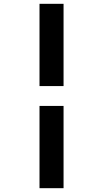

<svg xmlns="http://www.w3.org/2000/svg" viewBox="-20 -843 540 1006"><path d="M187 -392V-823H313V-392ZM187 143V-288H313V143Z"/></svg>

Font: Iosevka SS04 Extrabold Oblique
Style: Regular
Weight: 800
Italic angle: -9°
Monospace: yes
Designer: Belleve Invis
Foundry: Belleve Invis
Version: Version 19.0.0; ttfautohint (v1.8.4)